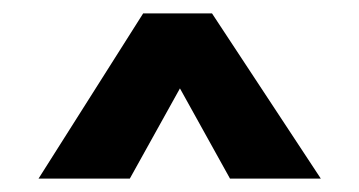

<svg xmlns="http://www.w3.org/2000/svg" viewBox="-20 -644 533 285"><path d="M172.7 -378.9 247.1 -512.8 321.4 -378.9H456.2L294.7 -624.1H192.5L37.2 -378.9Z"/></svg>

Font: Arad-VF Thin Dots1
Style: Regular
Weight: 100
Designer: Mohammad Darvishi
Version: Version 1.000;August 30, 2024;FontCreator 15.0.0.2992 64-bit